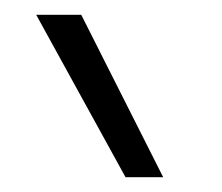

<svg xmlns="http://www.w3.org/2000/svg" viewBox="-20 -810 301 260"><path d="M150 -570 29 -790H90L201 -570Z"/></svg>

Font: M PLUS 2 Thin Light
Style: Regular
Weight: 300
Version: Version 1.001